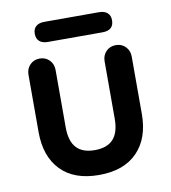

<svg xmlns="http://www.w3.org/2000/svg" viewBox="-79 -758 746 837"><g transform="rotate(-10 293.5 -339.5)"><path d="M522 -474V-220Q522 -112 462.5 -51Q403 10 293 10Q183 10 124 -51Q65 -112 65 -220V-474Q65 -500 82 -517.5Q99 -535 125 -535Q151 -535 168 -517.5Q185 -500 185 -474V-220Q185 -159 212 -129.5Q239 -100 293 -100Q348 -100 375 -129.5Q402 -159 402 -220V-474Q402 -500 419 -517.5Q436 -535 462 -535Q488 -535 505 -517.5Q522 -500 522 -474ZM123 -645Q123 -666 136 -677.5Q149 -689 173 -689H415Q439 -689 452 -677.5Q465 -666 465 -645Q465 -600 415 -600H173Q149 -600 136 -611.5Q123 -623 123 -645Z"/></g></svg>

Font: Quicksand
Style: Bold
Weight: 700
Version: Version 3.000